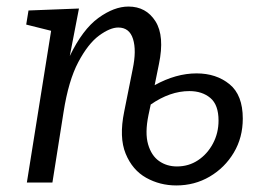

<svg xmlns="http://www.w3.org/2000/svg" viewBox="-20 -557 801 586"><path d="M359 -216 385 -346Q397 -403 386 -438Q375 -473 341 -473Q316 -473 282.5 -448.5Q249 -424 219 -367.5Q189 -311 174 -215L140 0H62L136 -463L60 -482L67 -525L221 -531L193 -386Q232 -467 280 -502Q328 -537 372 -537Q426 -537 454.5 -492Q483 -447 465 -361L452 -297Q517 -333 580 -333Q640 -333 680.5 -300Q721 -267 721 -195Q721 -137 693.5 -91Q666 -45 620 -18Q574 9 518 9Q468 9 426 -14.5Q384 -38 363.5 -88Q343 -138 359 -216ZM433 -205Q422 -151 432 -116.5Q442 -82 465.5 -65.5Q489 -49 520 -49Q556 -49 584.5 -68Q613 -87 630 -119Q647 -151 647 -189Q647 -237 622 -258Q597 -279 558 -279Q499 -279 440 -238Z"/></svg>

Font: Bitter
Style: Italic
Weight: 400
Italic angle: -9°
Designer: Sol Matas, and Bitter project Authors
Foundry: Sol Matas
Version: Version 2.001